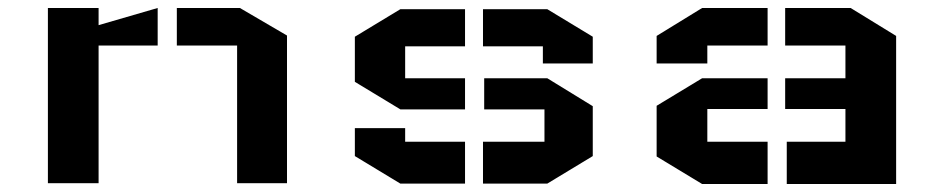

<svg xmlns="http://www.w3.org/2000/svg" viewBox="-20 -460 2355 481"><path d="M100 -440H227V-397L375 -440V-346H227V-1H100ZM699 -371 581 -440H423V-346H574V-1H699Z M1465 -69 1351 0H1190V-105H1344V-186H1193V-264H1351L1465 -194ZM869 -368 983 -437H1145V-344H995V-264H1145V-186H983L869 -255ZM995 -139V-105H1145V0H983L869 -69V-139ZM1340 -301V-344H1190V-437H1351L1465 -368V-301Z M1625 -195 1739 -264H1903V-187H1752V-105H1903V1H1739L1625 -68ZM1625 -301V-370L1739 -440H1903V-346H1752V-301ZM2225 -370 2111 -440H1947V-346H2098V-264H1947V-187H2098V-105H1951V1H2225Z"/></svg>

Font: Wallpoet
Style: Regular
Weight: 400
Designer: Lars Berggren
Foundry: Lars Berggren
Version: Version 1.000